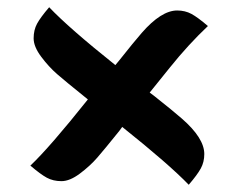

<svg xmlns="http://www.w3.org/2000/svg" viewBox="-20 -620 660 531"><path d="M502 -109Q447 -166 318 -269L310 -258Q269 -207 249 -184Q229 -161 201 -140Q173 -119 150 -119Q127 -119 109.5 -128.5Q92 -138 64 -162Q117 -212 223 -345L212 -354Q161 -395 138 -415Q115 -435 94 -463Q73 -491 73 -514Q73 -537 82.5 -554.5Q92 -572 116 -600Q170 -543 299 -440L309 -452Q351 -505 372 -529Q426 -591 470 -591Q492 -591 509.5 -581.5Q527 -572 555 -548Q501 -497 450 -433.5Q399 -370 394 -364L406 -355Q459 -313 483 -292Q545 -238 545 -194Q545 -172 535.5 -154.5Q526 -137 502 -109Z"/></svg>

Font: MeriendaOneRegular
Style: Regular
Weight: 400
Designer: Eduardo Rodriguez Tunni
Foundry: Eduardo Rodriguez Tunni
Version: Version 1.001